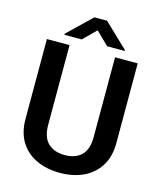

<svg xmlns="http://www.w3.org/2000/svg" viewBox="-131 -995 919 1099"><g transform="rotate(15 328.5 -445.5)"><path d="M463.4 -710.9H597.7V-238.8Q597.7 -157.2 562.5 -101.8Q527.3 -46.4 466.8 -18.3Q406.2 9.8 329.1 9.8Q251 9.8 189.9 -18.3Q128.9 -46.4 94.2 -101.8Q59.6 -157.2 59.6 -238.8V-710.9H193.8V-238.8Q193.8 -164.6 230.5 -130.1Q267.1 -95.7 329.1 -95.7Q392.1 -95.7 427.7 -130.1Q463.4 -164.6 463.4 -238.8ZM365.2 -901.4 506.8 -766.1V-760.3H403.3L327.6 -834.5L252.4 -760.3H150.4V-767.1L290 -901.4Z"/></g></svg>

Font: Vazirmatn RD SemiBold
Style: Regular
Weight: 600
Designer: Saber Rastikerdar
Foundry: Saber Rastikerdar
Version: Version 32.102